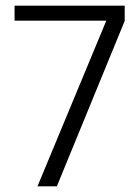

<svg xmlns="http://www.w3.org/2000/svg" viewBox="-20 -659 492 679"><path d="M181 0H112.5L356 -586H31.5V-639H421V-585Z"/></svg>

Font: Anek Malayalam Light
Style: Regular
Weight: 300
Version: Version 1.003